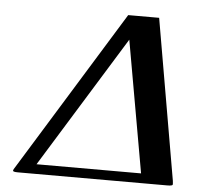

<svg xmlns="http://www.w3.org/2000/svg" viewBox="-49 -702 790 754"><g transform="rotate(5 346.0 -324.5)"><path d="M439 -555.2 118.7 -36.1H530.8ZM548.3 -650.9 657.7 -18.1Q659.2 -5.9 658.7 -2.9Q657.7 2 636.7 2H48.3Q37.6 2 33 0.5Q28.3 -1 29.3 -4.9Q29.8 -7.8 36.6 -18.1L426.3 -650.9Z"/></g></svg>

Font: Linux Libertine Slanted
Style: Semibold Slanted
Weight: 600
Designer: Philipp H. Poll
Foundry: Philipp H. Poll
Version: Version 5.1.1